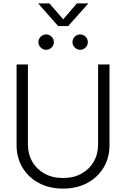

<svg xmlns="http://www.w3.org/2000/svg" viewBox="-20 -1111 749 1142"><path d="M355 10.7Q272.9 10.7 210.7 -22.7Q148.4 -56.2 113.5 -114.7Q78.6 -173.3 78.6 -247.6V-727.5H146V-252Q146 -194.3 171.9 -149.4Q197.8 -104.5 244.9 -78.4Q292 -52.2 355 -52.2Q418 -52.2 464.8 -78.4Q511.7 -104.5 537.6 -149.4Q563.5 -194.3 563.5 -252V-727.5H631.3V-247.6Q631.3 -172.9 596.4 -114.5Q561.5 -56.2 499.3 -22.7Q437 10.7 355 10.7ZM457 -814.9Q438 -814.9 424.6 -828.4Q411.1 -841.8 411.1 -860.8Q411.1 -879.4 424.6 -892.8Q438 -906.2 457 -906.2Q475.6 -906.2 489 -892.8Q502.4 -879.4 502.4 -860.8Q502.4 -841.8 489 -828.4Q475.6 -814.9 457 -814.9ZM254.4 -814.9Q235.8 -814.9 222.2 -828.4Q208.5 -841.8 208.5 -860.8Q208.5 -879.4 222.2 -892.8Q235.8 -906.2 254.4 -906.2Q273.4 -906.2 286.9 -892.8Q300.3 -879.4 300.3 -860.8Q300.3 -841.8 286.9 -828.4Q273.4 -814.9 254.4 -814.9ZM273.9 -1090.8 356 -996.1 437.5 -1090.8H503.9V-1088.9L385.7 -956.1H325.7L208.5 -1088.9V-1090.8Z"/></svg>

Font: Inter 24pt Light
Style: Regular
Weight: 300
Designer: Rasmus Andersson
Foundry: rsms
Version: Version 4.001;git-66647c0bb